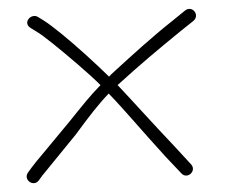

<svg xmlns="http://www.w3.org/2000/svg" viewBox="-20 -539 509 431"><path d="M65.1 -501C49.7 -510.2 29.7 -487.6 49.1 -476L62.1 -468C70.1 -463.3 82.7 -454 100.1 -440C132.6 -413.7 179.6 -374 205.6 -348C183.1 -325.2 161.8 -298.3 137 -267.4C111.7 -236.5 92.4 -213.2 79.1 -197.5C65.7 -181.8 56.4 -170.3 51.1 -163L43.1 -152C31.1 -136 55.1 -118 67.1 -134L75.1 -145C97.2 -172.7 122.4 -202.4 150.1 -237C179.3 -277.1 203.3 -307.7 224 -329C260.2 -291.7 299.4 -244.4 352 -187L387 -150C400.3 -135.3 422.3 -155.3 409 -170L374 -208C316.2 -269.1 274.6 -315.8 244 -348C291.9 -391.9 336 -428.9 386.5 -470L414 -492C429.8 -505.1 411.2 -528.5 395 -515L368 -493C321.2 -456.2 274 -412.6 240.4 -382C231.6 -374 226.4 -369 224.8 -367C196.6 -394.7 152.1 -435.5 117.6 -463.5C99.9 -477.8 86.7 -487.7 78.1 -493Z"/></svg>

Font: MewTooHand
Style: Condensed
Weight: 400
Designer: Mew Too, Robert Jablonski
Version: Version 0.77